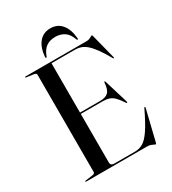

<svg xmlns="http://www.w3.org/2000/svg" viewBox="-210 -981 994 1107"><g transform="rotate(-30 287.0 -427.0)"><path d="M186.5 -362.5H342.5Q380 -362.5 397.2 -379.8Q414.5 -397 417.5 -443Q418 -445.5 418.8 -446.2Q419.5 -447 420.5 -447Q424 -448 425.5 -441.5L474 -282Q475 -279.5 474.2 -278Q473.5 -276.5 472 -276Q471 -276 470 -276.2Q469 -276.5 467 -278Q447.5 -308 431.5 -324.5Q415.5 -341 397.8 -347.2Q380 -353.5 354.5 -353.5H186.5ZM36 -697Q36 -698.5 37.2 -699.2Q38.5 -700 40.5 -700H448.5Q459 -700 467.8 -703.8Q476.5 -707.5 482.2 -711Q488 -714.5 489.5 -714.5Q491 -714.5 492 -713.2Q493 -712 494.5 -705.5L536 -542.5Q537 -539.5 536.5 -538.2Q536 -537 534.5 -536.5Q533.5 -536.5 532.5 -537Q531.5 -537.5 529.5 -539.5Q503.5 -586 482 -615.5Q460.5 -645 441.8 -661.5Q423 -678 404.5 -684.5Q386 -691 365 -691H208.5V-30Q208.5 -19.5 214.8 -14.2Q221 -9 233.5 -9H370Q399.5 -9 424 -23Q448.5 -37 476.5 -78Q504.5 -119 543 -200Q544.5 -202 545.8 -203.2Q547 -204.5 548.5 -204Q550 -204 550.5 -202Q551 -200 550 -196.5L501 5Q499.5 11 498.5 12.8Q497.5 14.5 496 14.5Q492.5 14.5 486.2 11Q480 7.5 469.8 3.8Q459.5 0 443 0H40.5Q38.5 0 37.2 -1Q36 -2 36 -3Q36 -6 41 -6.5L87.5 -13Q97 -14.5 101.2 -17.5Q105.5 -20.5 105.5 -26.5V-673.5Q105.5 -679.5 101.2 -682.5Q97 -685.5 87.5 -687L41 -693.5Q36 -694 36 -697ZM302.5 -812Q265.5 -812 241.2 -794.5Q217 -777 203 -738.5Q202.5 -735.5 201 -734.5Q199.5 -733.5 198 -733.5Q196.5 -733.5 195 -735.2Q193.5 -737 194 -741Q199 -801.5 227 -835.2Q255 -869 302.5 -869Q349.5 -869 377.5 -835.2Q405.5 -801.5 410.5 -741Q411 -737 409.8 -735.2Q408.5 -733.5 406.5 -733.5Q405 -733.5 403.8 -734.5Q402.5 -735.5 401.5 -738.5Q387.5 -778.5 362.2 -795.2Q337 -812 302.5 -812Z"/></g></svg>

Font: Fraunces 120pt
Style: Regular
Weight: 400
Version: Version 1.000;[b76b70a41]